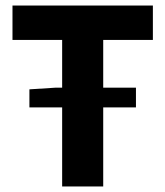

<svg xmlns="http://www.w3.org/2000/svg" viewBox="-20 -672 596 692"><path d="M204 0V-285H86V-350L180 -356H204V-528H25V-652H531V-528H352V-356H470V-285H352V0Z"/></svg>

Font: Font
Style: ¶
Weight: 700
Designer: Paul D. Hunt
Foundry: Adobe Systems Incorporated
Version: Version 3.000